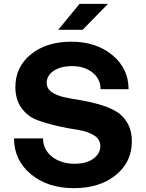

<svg xmlns="http://www.w3.org/2000/svg" viewBox="-20 -954 758 999"><path d="M364 25Q228 25 140.5 -48Q53 -121 53 -234H204Q204 -176 250.5 -139Q297 -102 369 -102Q430 -102 466 -128.5Q502 -155 502 -194Q502 -229 469.5 -249.5Q437 -270 388 -278Q338 -285 281 -298Q224 -311 174.5 -329Q125 -347 92.5 -391Q60 -435 60 -501Q60 -606 141 -671.5Q222 -737 351 -737Q481 -737 565 -667Q649 -597 649 -490H503Q504 -542 462 -576Q420 -610 355 -610Q296 -610 259.5 -585.5Q223 -561 223 -523Q223 -494 247.5 -476Q272 -458 311 -449Q350 -440 398 -433Q445 -425 492 -412Q539 -399 578 -378Q617 -357 641.5 -316.5Q666 -276 666 -218Q666 -111 582.5 -43Q499 25 364 25ZM542 -934 410 -799H283L394 -934Z"/></svg>

Font: Metropolitano
Style: Bold
Weight: 700
Designer: Fonts by Alex Slobzheninov & Chris M. Simpson / Changes by Cristiano Sobral
Foundry: Fonts by Alex Slobzheninov & Chris M. Simpson / Changes by Cristiano Sobral
Version: Version 1.00;August 30, 2020;FontCreator 13.0.0.2681 64-bit